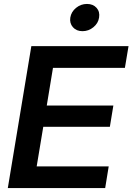

<svg xmlns="http://www.w3.org/2000/svg" viewBox="-20 -964 679 984"><path d="M20 0 140.6 -727.5H638.7L620.1 -616.2H251.5L219.7 -423.3H561L543 -314H201.7L168 -111.3H537.1L519 0ZM402.8 -804.2Q371.6 -804.2 353.8 -824.5Q335.9 -844.7 340.3 -874Q345.2 -903.8 369.9 -923.8Q394.5 -943.8 425.8 -943.8Q457 -943.8 474.9 -923.8Q492.7 -903.8 487.8 -874Q483.4 -844.7 458.7 -824.5Q434.1 -804.2 402.8 -804.2Z"/></svg>

Font: Inter 28pt SemiBold
Style: Italic
Weight: 600
Italic angle: -9.3988°
Designer: Rasmus Andersson
Foundry: rsms
Version: Version 4.001;git-66647c0bb